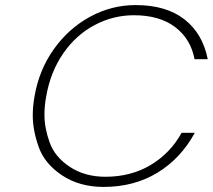

<svg xmlns="http://www.w3.org/2000/svg" viewBox="-20 -729 838 756"><path d="M116 -350Q134 -454 192 -535.5Q250 -617 334.5 -663Q419 -709 514 -709Q634 -709 706 -653Q778 -597 798 -496H746Q731 -576 669.5 -622.5Q608 -669 507 -669Q426 -669 353 -630.5Q280 -592 229.5 -519.5Q179 -447 162 -350Q155 -312 155 -277Q155 -225 175.5 -168Q196 -111 255 -72Q314 -33 395 -33Q496 -33 573.5 -79.5Q651 -126 695 -206H747Q692 -105 600 -49Q508 7 388 7Q293 7 224.5 -38.5Q156 -84 132.5 -150Q109 -216 109 -274Q109 -311 116 -350Z"/></svg>

Font: Fz Poppins ExtLt
Style: Italic
Weight: 200
Italic angle: -10°
Designer: Ninad Kale (Devanagari), Jonny Pinhorn (Latin)
Foundry: Indian Type Foundry
Version: Vit hóa bi Vntype.Com & FontZin.Com